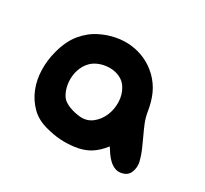

<svg xmlns="http://www.w3.org/2000/svg" viewBox="-99 -503 773 724"><g transform="rotate(30 287.5 -140.5)"><path d="M157 -335Q187 -350 220 -356.5Q253 -363 285.5 -359.5Q318 -356 348 -342.5Q378 -329 404 -304Q430 -278 444 -247Q458 -216 464 -178Q468 -152 477 -130Q486 -108 496.5 -86Q507 -64 516.5 -42Q526 -20 532 4Q537 27 528.5 48.5Q520 70 494 75Q479 78 465.5 72.5Q452 67 441 56.5Q430 46 421.5 33.5Q413 21 406 10Q383 40 356 56.5Q329 73 291 78Q259 82 230 80Q201 78 168 69Q125 58 97.5 30.5Q70 3 55.5 -33.5Q41 -70 40 -112Q39 -154 50 -195Q64 -249 92 -283Q120 -317 157 -335ZM182 -218Q168 -204 160 -185Q152 -166 150.5 -145Q149 -124 154 -103Q159 -82 170 -66Q180 -52 204 -42.5Q228 -33 254 -31Q284 -29 306.5 -47Q329 -65 340.5 -92.5Q352 -120 351 -151.5Q350 -183 334 -209Q322 -228 302.5 -237Q283 -246 261 -246.5Q239 -247 217.5 -239.5Q196 -232 182 -218Z"/></g></svg>

Font: BM JUA
Style: Regular
Weight: 400
Designer: BONGJIN KIM, JAEHYUN KEUM, JUHEE TAE
Foundry: WOOWA BROTHERS Corporation.
Version: Version 1.100